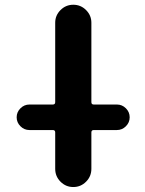

<svg xmlns="http://www.w3.org/2000/svg" viewBox="-20 -793 599 793"><path d="M101.6 -255.9Q80.1 -255.9 64.5 -271.5Q48.8 -287.1 48.8 -308.6Q48.8 -330.1 64.5 -345.7Q80.1 -361.3 101.6 -361.3H198.2Q208 -361.3 208 -371.1V-699.2Q208 -729.5 230 -751.5Q252 -773.4 282.7 -773.4Q313.5 -773.4 335.4 -751.5Q357.4 -729.5 357.4 -699.2V-371.1Q357.4 -361.3 367.2 -361.3H462.9Q484.4 -361.3 500 -345.7Q515.6 -330.1 515.6 -308.6Q515.6 -287.1 500 -271.5Q484.4 -255.9 462.9 -255.9H367.2Q357.4 -255.9 357.4 -246.1V-95.7Q357.4 -64.5 335.4 -42.5Q313.5 -20.5 282.7 -20.5Q252 -20.5 230 -42.5Q208 -64.5 208 -95.7V-246.1Q208 -255.9 198.2 -255.9Z"/></svg>

Font: Gen Jyuu GothicX Bold
Style: Bold
Weight: 700
Designer: Ryoko NISHIZUKA (kana &amp; ideographs); Paul D. Hunt (Latin, Greek &amp; Cyrillic); Wenlong ZHANG (bopomofo); Sandoll C
Version: Version 1.058.20140828